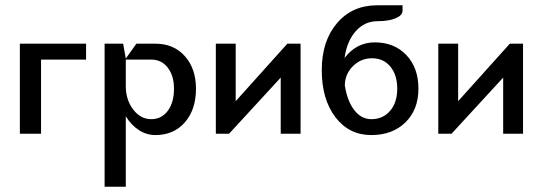

<svg xmlns="http://www.w3.org/2000/svg" viewBox="-20 -505 2045 725"><path d="M55 -340H305V-280H135V0H55Z M375 -340H445L455 -284L495 -340H567Q636 -340 678 -293Q720 -246 720 -170Q720 -91 678 -43Q636 5 567 5Q533 5 504 -14Q475 -33 455 -66V200H375ZM455 -280V-180Q455 -128 483 -91.5Q511 -55 551 -55Q590 -55 613.5 -86.5Q637 -118 637 -170Q637 -219 613.5 -249.5Q590 -280 551 -280Z M795 0V-340H870V-123L1065 -340H1115V0H1040V-212L845 0Z M1560 -170Q1560 -91 1511 -43Q1462 5 1382 5Q1298 5 1246.5 -62.5Q1195 -130 1195 -240Q1195 -350 1252.5 -417.5Q1310 -485 1404 -485H1500V-465Q1500 -447 1474 -436Q1448 -425 1406 -425Q1357 -425 1323.5 -387.5Q1290 -350 1281 -286Q1326 -345 1395 -345Q1469 -345 1514.5 -297Q1560 -249 1560 -170ZM1282 -183Q1291 -124 1317.5 -89.5Q1344 -55 1382 -55Q1426 -55 1453 -86.5Q1480 -118 1480 -170Q1480 -222 1454 -253.5Q1428 -285 1385 -285Q1343 -285 1313 -255.5Q1283 -226 1282 -183Z M1635 0V-340H1710V-123L1905 -340H1955V0H1880V-212L1685 0Z"/></svg>

Font: Glametrix
Style: Bold
Weight: 700
Designer: gluk
Foundry: gluk
Version: Version 0.40